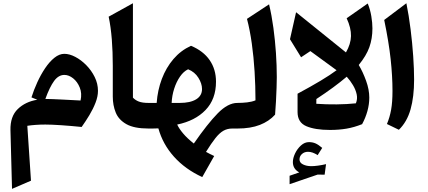

<svg xmlns="http://www.w3.org/2000/svg" viewBox="-20 -804 2676 1201"><path d="M213.4 -180.2 176.8 -194.8Q191.4 -241.2 213.4 -289.3Q235.4 -337.4 262.5 -377.7Q289.6 -418 320.3 -442.6Q351.1 -467.3 382.3 -467.3Q414.6 -467.3 450.9 -448.2Q487.3 -429.2 519.5 -396.5Q551.8 -363.8 572.3 -322.3Q592.8 -280.8 592.8 -235.8Q592.8 -200.7 577.6 -161.6Q562.5 -122.6 539.1 -83.7Q515.6 -44.9 490.7 -9.8Q423.8 -16.6 362.5 -20.8Q301.3 -24.9 263.7 -24.9Q231.9 -24.9 204.3 -22.9Q176.8 -21 150.9 -17.1L173.8 326.2L55.2 377.4L45.4 10.3Q43.5 -75.7 91.1 -121.8Q138.7 -168 213.4 -180.2ZM263.7 -185.1Q304.7 -184.6 366.2 -181.4Q427.7 -178.2 483.9 -175.3Q493.7 -219.7 479 -256.1Q464.4 -292.5 437.5 -314Q410.6 -335.4 382.8 -335.4Q346.2 -335.4 318.6 -297.9Q291 -260.3 263.7 -185.1Z M811.5 -783.7V-193.4Q825.7 -177.7 848.1 -168.9Q870.6 -160.2 909.2 -160.2H909.7V0H909.2Q819.3 0 770.8 -27.3Q722.2 -54.7 703.9 -100.1Q685.5 -145.5 685.5 -199.7V-393.1Q685.5 -479 679.4 -557.4Q673.3 -635.7 659.7 -699.7Z M1174.8 -517.6Q1252.4 -484.9 1291.7 -427.5Q1331.1 -370.1 1331.1 -293Q1331.1 -183.6 1265.6 -115.7Q1200.2 -47.9 1088.4 -24.9Q1099.6 0 1125.5 30.8Q1151.4 61.5 1192.4 93.8Q1278.3 -30.3 1342 -95.2Q1405.8 -160.2 1464.8 -160.2H1465.3V0H1432.6Q1401.9 0 1377.4 13.9Q1353 27.8 1327.6 59.8Q1302.2 91.8 1268.6 146Q1278.3 151.4 1292.5 158.7Q1306.6 166 1319.8 171.9L1245.1 303.7Q1138.2 254.4 1068.1 176Q998 97.7 970.7 -1Q955.6 -0.5 940.7 -0.2Q925.8 0 909.7 0Q899.9 0 895 -7.8Q890.1 -15.6 890.1 -36.6V-123.5Q890.1 -144.5 895 -152.3Q899.9 -160.2 909.7 -160.2H960Q965.8 -240.2 992.4 -310.5Q1019 -380.9 1064.9 -434.6Q1110.8 -488.3 1174.8 -517.6ZM1156.7 -370.6Q1128.4 -357.4 1106 -325Q1083.5 -292.5 1069.6 -249.3Q1055.7 -206.1 1053.7 -160.2H1104.5Q1169.9 -160.2 1206.8 -182.6Q1243.7 -205.1 1243.7 -247.1Q1243.7 -281.2 1220.9 -317.6Q1198.2 -354 1156.7 -370.6Z M1663.1 -776.9Q1679.7 -707.5 1690.2 -629.6Q1700.7 -551.8 1706.1 -473.1Q1711.4 -394.5 1711.4 -321.3Q1711.4 -295.4 1710 -254.9Q1708.5 -214.4 1706.3 -169.9Q1704.1 -125.5 1700.7 -86.9Q1663.6 -45.4 1605.5 -22.7Q1547.4 0 1465.3 0Q1455.6 0 1450.7 -7.8Q1445.8 -15.6 1445.8 -36.6V-123.5Q1445.8 -144.5 1450.7 -152.3Q1455.6 -160.2 1465.3 -160.2Q1495.6 -160.2 1525.6 -163.6Q1555.7 -167 1578.1 -176.3Q1578.1 -266.1 1572.5 -356.4Q1566.9 -446.8 1555.2 -531Q1543.5 -615.2 1524.9 -686Z M1853.5 193.4Q1853.5 213.9 1875.5 224.6Q1897.5 235.4 1927.2 235.4Q1945.8 235.4 1970.5 231.9Q1995.1 228.5 2019.5 222.7L2010.7 288.6L1966.8 288.1L1791.5 348.1V295.4L1852.1 274.4Q1812 252.9 1812 210Q1812 184.6 1825.9 155.5Q1839.8 126.5 1862.8 105.7Q1885.7 85 1912.6 85Q1935.1 85 1953.1 92.8Q1971.2 100.6 1995.6 121.1L1966.8 166.5Q1935.1 145.5 1906.7 145.5Q1884.3 145.5 1868.9 159.2Q1853.5 172.9 1853.5 193.4ZM2085.4 -364.7 1921.4 -484.4 1863.3 -445.8 1793.9 -558.6 1832 -727.5 2144 -476.1Q2174.3 -528.3 2175.5 -578.4Q2176.8 -628.4 2148.4 -689.9L2280.3 -782.2Q2295.9 -744.1 2302.7 -702.4Q2309.6 -660.6 2309.6 -626.5Q2309.6 -562.5 2290.5 -509Q2271.5 -455.6 2224.1 -397.5Q2250 -354 2270 -298.6Q2290 -243.2 2290 -193.8Q2290 -151.9 2278.3 -109.4Q2266.6 -66.9 2245.1 -27.3Q2194.8 -7.3 2147.7 0.7Q2100.6 8.8 2043.9 8.8Q1951.2 8.8 1896.2 -14.6Q1841.3 -38.1 1841.3 -103V-217.8Q1924.8 -262.7 1985.1 -298.8Q2045.4 -335 2085.4 -364.7ZM2148.9 -324.2Q2072.8 -259.3 1959 -184.6L1958.5 -154.8Q2021 -150.4 2086.4 -151.1Q2151.9 -151.9 2206.1 -157.7Q2217.3 -184.6 2211.2 -213.6Q2205.1 -242.7 2188 -271.2Q2170.9 -299.8 2148.9 -324.2Z M2522 -783.7Q2537.6 -707 2548.3 -620.8Q2559.1 -534.7 2564.7 -452.6Q2570.3 -370.6 2570.3 -306.2Q2570.3 -198.2 2548.1 -119.9Q2525.9 -41.5 2475.1 7.8L2400.4 -28.3Q2418 -70.3 2426.5 -117.4Q2435.1 -164.6 2435.1 -235.4Q2435.1 -327.6 2423.6 -433.8Q2412.1 -540 2383.3 -679.2Z"/></svg>

Font: Pinar DS1 Bold
Style: Regular
Weight: 700
Designer: Amin Abedi
Version: Version 3.000